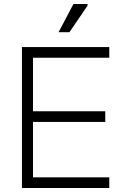

<svg xmlns="http://www.w3.org/2000/svg" viewBox="-20 -934 622 954"><path d="M89 0V-700H144V0ZM118 0V-53H523V0ZM118 -328V-381H503V-328ZM118 -647V-700H523V-647ZM271 -774 345 -914H415V-906L325 -774Z"/></svg>

Font: Fustat Light
Style: Regular
Weight: 300
Designer: Mohamed Gaber, Khaled Hosny, Laura Garcia Mut
Foundry: Kief Type Foundry, Alif Type Foundry, Hard Type Foundry
Version: Version 1.007